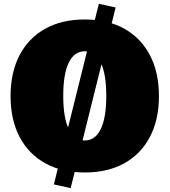

<svg xmlns="http://www.w3.org/2000/svg" viewBox="-20 -894 893 1011"><path d="M426.3 14.2Q305.7 14.2 218 -34.4Q130.4 -83 83 -173.3Q35.6 -263.7 35.6 -387.7Q35.6 -512.7 83 -603.3Q130.4 -693.8 218 -742.7Q305.7 -791.5 426.3 -791.5Q547.4 -791.5 634.8 -742.7Q722.2 -693.8 769.5 -603.3Q816.9 -512.7 816.9 -387.7Q816.9 -263.7 769.5 -173.3Q722.2 -83 634.8 -34.4Q547.4 14.2 426.3 14.2ZM426.3 -154.3Q481 -154.3 510.3 -213.9Q539.6 -273.4 539.6 -389.2Q539.6 -504.9 510.3 -564.5Q481 -624 426.3 -624Q371.6 -624 342.3 -564.5Q313 -504.9 313 -389.2Q313 -273.4 342.3 -213.9Q371.6 -154.3 426.3 -154.3ZM352.1 96.7 263.7 77.1 500.5 -874 588.9 -854.5Z"/></svg>

Font: Bevan
Style: Regular
Weight: 400
Designer: Vernon Adams
Foundry: Vernon Adams
Version: Version 2.100; ttfautohint (v1.8.3)